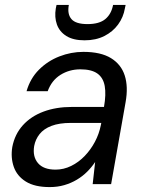

<svg xmlns="http://www.w3.org/2000/svg" viewBox="-20 -749 589 781"><path d="M182 12Q121 12 85 -10.5Q49 -33 36 -70.5Q23 -108 30 -151Q40 -203 73 -239.5Q106 -276 157 -295Q208 -314 272 -314H403Q412 -365 406 -399Q400 -433 376 -450Q352 -467 307 -467Q262 -467 226 -444.5Q190 -422 174 -378H88Q103 -430 138.5 -465.5Q174 -501 221.5 -519.5Q269 -538 319 -538Q390 -538 431.5 -512.5Q473 -487 487.5 -441.5Q502 -396 491 -334L432 0H357L367 -90Q353 -69 334.5 -50.5Q316 -32 292.5 -18Q269 -4 241.5 4Q214 12 182 12ZM206 -59Q239 -59 269.5 -74Q300 -89 324.5 -114.5Q349 -140 366 -172Q383 -204 390 -239L392 -249H268Q221 -249 189.5 -237Q158 -225 141 -203.5Q124 -182 119 -155Q112 -112 134.5 -85.5Q157 -59 206 -59ZM324 -585Q278 -585 250 -602.5Q222 -620 211.5 -649.5Q201 -679 207 -715L210 -729H260Q253 -692 270.5 -671.5Q288 -651 336 -651Q384 -651 408.5 -671.5Q433 -692 440 -729H491L488 -715Q482 -679 460.5 -649.5Q439 -620 404.5 -602.5Q370 -585 324 -585Z"/></svg>

Font: DM Sans 9pt
Style: Italic
Weight: 400
Italic angle: -10°
Designer: Colophon Foundry, Jonny Pinhorn
Foundry: Colophon Foundry
Version: Version 4.004